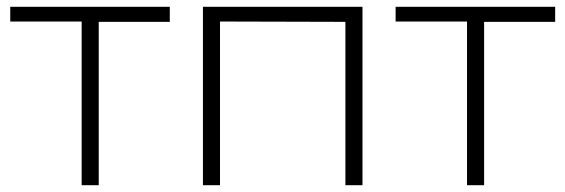

<svg xmlns="http://www.w3.org/2000/svg" viewBox="-20 -542 1655 562"><path d="M219 0V-479H10V-522H477V-478H269V0Z M991 0V-478L624 -479V0H574V-522H1041V0Z M1347 0V-479H1138V-522H1605V-478H1397V0Z"/></svg>

Font: Montserrat Z Light
Style: Regular
Weight: 300
Designer: Julieta Ulanovsky
Foundry: Julieta Ulanovsky
Version: Version 8.000